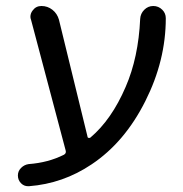

<svg xmlns="http://www.w3.org/2000/svg" viewBox="-20 -567 615 644"><path d="M273.4 -109.4Q273.4 -105.5 276.9 -104.5Q280.3 -103.5 283.2 -105.5Q354.5 -166 401.4 -275.4Q444.3 -374 450.2 -503.9Q451.2 -521.5 463.9 -534.2Q476.6 -546.9 494.1 -546.9Q511.7 -546.9 524.4 -534.2Q536.1 -522.5 536.1 -505.9Q536.1 -364.3 467.8 -228.5Q398.4 -89.8 287.1 -15.6Q191.4 48.8 77.1 57.6Q75.2 57.6 74.2 57.6Q60.5 57.6 50.8 47.9Q40 37.1 40 21.5Q40 6.8 50.8 -3.9Q61.5 -14.6 76.2 -16.6Q141.6 -21.5 194.3 -47.9Q203.1 -52.7 200.2 -62.5L84 -501Q82 -505.9 82 -510.7Q82 -522.5 89.8 -532.2Q100.6 -546.9 119.1 -546.9Q139.6 -546.9 155.8 -534.2Q171.9 -521.5 177.7 -501Z"/></svg>

Font: Gen Jyuu GothicX Regular
Style: Regular
Weight: 400
Designer: [Source Han Sans]
Ryoko NISHIZUKA  (kana & ideographs); Paul D. Hunt (Latin, Greek & Cyrillic); Wenlong ZHANG  (bopomofo
Version: Version 1.002.20150607